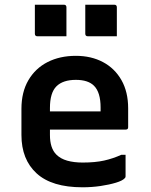

<svg xmlns="http://www.w3.org/2000/svg" viewBox="-20 -784 640 815"><path d="M302 -547Q367 -547 417 -520.5Q467 -494 495.5 -444Q524 -394 524 -324V-244Q524 -234 514 -234H192V-211Q192 -155 219 -128Q237 -110 265.5 -102Q294 -94 331 -94Q384 -94 422 -102.5Q460 -111 495 -127H513V-35Q513 -30 509 -27Q500 -17 472 -8.5Q444 0 407 5.5Q370 11 330 11Q200 11 135.5 -48Q71 -107 71 -211V-322Q71 -393 100.5 -443.5Q130 -494 182 -520.5Q234 -547 302 -547ZM302 -445Q247 -445 219.5 -417.5Q192 -390 192 -326V-311H407V-328Q407 -392 379 -420Q354 -445 302 -445ZM128 -764H251Q262 -764 262 -753V-630H139Q128 -630 128 -641ZM342 -764H465Q476 -764 476 -753V-630H353Q342 -630 342 -641Z"/></svg>

Font: Recursive Sn Lnr St SmB
Style: Regular
Weight: 600
Version: Version 1.079;hotconv 1.0.112;makeotfexe 2.5.65598; ttfautoh